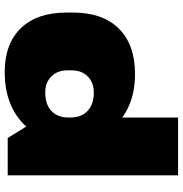

<svg xmlns="http://www.w3.org/2000/svg" viewBox="0 -780 793 834"><g transform="rotate(90 397.0 -363.5)"><path d="M294 13Q171 13 103 -57Q35 -127 35 -257V-283Q35 -413 105 -483Q175 -553 302 -553Q389 -553 454 -520Q519 -487 555.5 -426.5Q592 -366 592 -284V-257Q592 -175 555 -114.5Q518 -54 451 -20.5Q384 13 294 13ZM383 -163Q434 -163 462.5 -190Q491 -217 491 -265V-273Q491 -320 462 -347Q433 -374 383 -374Q339 -374 312.5 -347.5Q286 -321 286 -277V-260Q286 -216 312.5 -189.5Q339 -163 383 -163ZM491 -144V-740H742V0H580Z"/></g></svg>

Font: Pathway Extreme 8pt Thin 12pt Black
Style: Regular
Weight: 900
Version: Version 1.001;gftools[0.9.26]